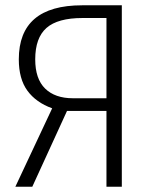

<svg xmlns="http://www.w3.org/2000/svg" viewBox="-20 -705 578 725"><path d="M440 -685V0H382V-286H233L102 0H38L177 -296Q116 -318 83.5 -362.5Q51 -407 51 -481Q51 -685 290 -685ZM382 -334V-637H292Q198 -637 155.5 -599.5Q113 -562 113 -481Q113 -407 150.5 -370.5Q188 -334 255 -334Z"/></svg>

Font: Fira Sans Condensed Light
Style: Regular
Weight: 300
Width: 3
Designer: bBox Type GmbH & Carrois Corporate GbR & Edenspiekermann AG
Foundry: bBox Type GmbH & Carrois Corporate GbR & Edenspiekermann AG
Version: Version 4.301